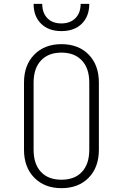

<svg xmlns="http://www.w3.org/2000/svg" viewBox="-20 -970 640 1000"><path d="M300 10Q212 10 158.5 -44.5Q105 -99 105 -190V-540Q105 -631 158.5 -685.5Q212 -740 300 -740Q389 -740 442 -685.5Q495 -631 495 -540V-190Q495 -99 442 -44.5Q389 10 300 10ZM300 -34Q369 -34 407 -75Q445 -116 445 -190V-540Q445 -614 406.5 -655Q368 -696 300 -696Q232 -696 193.5 -655Q155 -614 155 -540V-190Q155 -116 193 -75Q231 -34 300 -34ZM300 -808Q233 -808 194 -846.5Q155 -885 155 -950H200Q200 -903 226.5 -875.5Q253 -848 299 -848Q346 -848 373 -875.5Q400 -903 400 -950H445Q445 -885 406 -846.5Q367 -808 300 -808Z"/></svg>

Font: Tiny Thin
Style: Regular
Weight: 100
Monospace: yes
Designer: Philipp Nurullin, Konstantin Bulenkov
Foundry: JetBrains
Version: Version 2.251; ttfautohint (v1.8.4.7-5d5b)